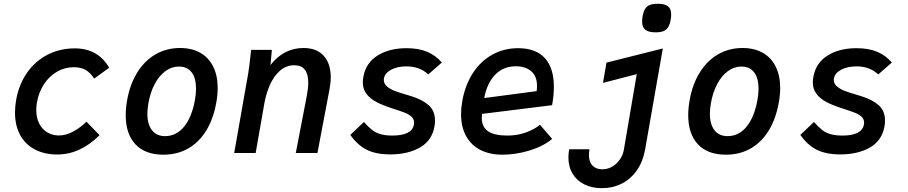

<svg xmlns="http://www.w3.org/2000/svg" viewBox="-20 -816 4840 1024"><path d="M60 -215.5Q60 -248 66 -283Q81 -366.5 124.5 -428.5Q168 -490.5 233.5 -524.2Q299 -558 379 -558Q502 -558 562.5 -455L482 -396.5Q463 -427.5 437.5 -442.5Q412 -457.5 373.5 -457.5Q326 -457.5 284.8 -434Q243.5 -410.5 215.2 -368Q187 -325.5 177 -270Q173.5 -249.5 173.5 -229Q173.5 -187 189.5 -156.2Q205.5 -125.5 233 -109.5Q260.5 -93.5 294 -93.5Q332 -93.5 371 -114.8Q410 -136 441 -167L511 -95Q407 8 286 8Q218 8 167 -18.2Q116 -44.5 88 -95Q60 -145.5 60 -215.5Z M650.5 -202Q650.5 -241.5 658.5 -284.5Q674 -369 713.2 -431.2Q752.5 -493.5 810.8 -526.8Q869 -560 940 -560Q1003 -560 1048 -534.5Q1093 -509 1117 -460.8Q1141 -412.5 1141 -346Q1141 -310 1133.5 -268.5Q1118 -182 1080 -119.8Q1042 -57.5 983.8 -24.2Q925.5 9 851.5 9Q754 9 702.2 -46.5Q650.5 -102 650.5 -202ZM1019.5 -282Q1025.5 -315 1025.5 -343Q1025.5 -399.5 1002 -430.2Q978.5 -461 934 -461Q895.5 -461 862.5 -437Q829.5 -413 805.8 -369Q782 -325 771.5 -266Q766 -234 766 -209.5Q766 -152.5 790.8 -121.2Q815.5 -90 860 -90Q921 -90 962.2 -141Q1003.5 -192 1019.5 -282Z M1315.5 -515.5 1319.5 -550H1430L1422.5 -469Q1493 -560 1599 -560Q1669 -560 1706.5 -518.5Q1744 -477 1744 -403.5Q1744 -374 1737 -337.5L1673 0H1557.5L1616.5 -306Q1624 -344.5 1624 -375.5Q1624 -468 1549.5 -468Q1505 -468 1472 -438Q1439 -408 1419 -362Q1399 -316 1390 -265L1343.5 0H1229L1303.5 -423Q1309.5 -459 1315.5 -515.5Z M1848.5 -96.5 1921 -165.5Q1945.5 -138 1964.2 -123.2Q1983 -108.5 2008.5 -100.8Q2034 -93 2072.5 -93Q2176 -93 2187.5 -151Q2188.5 -155 2188.5 -162Q2188.5 -181 2174.5 -193.8Q2160.5 -206.5 2138.8 -215Q2117 -223.5 2073.5 -237.5Q2021.5 -254 1987.5 -272Q1953.5 -290 1934.2 -315.8Q1915 -341.5 1915 -377.5Q1915 -390 1918.5 -409Q1932.5 -482 1994.8 -520.5Q2057 -559 2148 -559Q2213.5 -559 2259 -539.5Q2304.5 -520 2336.5 -482.5L2264 -419Q2219 -462 2147.5 -462Q2100 -462 2066.2 -444.2Q2032.5 -426.5 2027.5 -397Q2027 -394.5 2027 -389.5Q2027 -369 2044 -354.8Q2061 -340.5 2084.5 -331.5Q2108 -322.5 2147 -311Q2152.5 -309.5 2173.5 -303Q2229.5 -286 2264.8 -256.2Q2300 -226.5 2300 -172.5Q2300 -156.5 2297.5 -143.5Q2284.5 -66.5 2220 -29.5Q2155.5 7.5 2062 7.5Q1983.5 7.5 1934.2 -18.2Q1885 -44 1848.5 -96.5Z M2439 -207.5Q2439 -239.5 2446 -280Q2461.5 -364 2502.5 -427Q2543.5 -490 2605.5 -524.5Q2667.5 -559 2743.5 -559Q2837.5 -559 2885.8 -506.2Q2934 -453.5 2934 -352.5Q2934 -307 2924.5 -255L2551 -208.5Q2549.5 -197.5 2549.5 -187Q2549.5 -139 2583 -116Q2616.5 -93 2686 -93Q2737.5 -93 2782 -108.5Q2826.5 -124 2860 -150.5L2925 -75Q2876 -35 2803.2 -13Q2730.5 9 2658 9Q2592 9 2542.5 -16.2Q2493 -41.5 2466 -90Q2439 -138.5 2439 -207.5ZM2844 -358Q2844 -410 2813 -436.2Q2782 -462.5 2731 -462.5Q2663.5 -462.5 2620 -416.5Q2576.5 -370.5 2562.5 -293L2842 -330Q2844 -343.5 2844 -358Z M3121 10.5Q3121 47.5 3140 67.2Q3159 87 3192.5 87Q3221 87 3245.5 72.5Q3270 58 3286.2 34.2Q3302.5 10.5 3307 -16L3376 -420.5L3196 -374L3214.5 -482L3515 -557.5L3420.5 -18Q3409 46 3376.8 92.2Q3344.5 138.5 3296.5 163Q3248.5 187.5 3190.5 187.5Q3137 187.5 3096.5 167.5Q3056 147.5 3033.8 110.2Q3011.5 73 3011.5 23Q3011.5 4 3015.5 -20H3124Q3121 -3.5 3121 10.5ZM3404.5 -701.5Q3404.5 -711.5 3407 -727.5Q3411.5 -754 3420.8 -768.8Q3430 -783.5 3446 -789.8Q3462 -796 3488.5 -796Q3525.5 -796 3542.5 -782.5Q3559.5 -769 3559.5 -739Q3559.5 -724 3557 -711.5Q3552.5 -685.5 3543.5 -671Q3534.5 -656.5 3518.5 -650Q3502.5 -643.5 3476 -643.5Q3439 -643.5 3421.8 -657.2Q3404.5 -671 3404.5 -701.5Z M3650.5 -202Q3650.5 -241.5 3658.5 -284.5Q3674 -369 3713.2 -431.2Q3752.5 -493.5 3810.8 -526.8Q3869 -560 3940 -560Q4003 -560 4048 -534.5Q4093 -509 4117 -460.8Q4141 -412.5 4141 -346Q4141 -310 4133.5 -268.5Q4118 -182 4080 -119.8Q4042 -57.5 3983.8 -24.2Q3925.5 9 3851.5 9Q3754 9 3702.2 -46.5Q3650.5 -102 3650.5 -202ZM4019.5 -282Q4025.5 -315 4025.5 -343Q4025.5 -399.5 4002 -430.2Q3978.5 -461 3934 -461Q3895.5 -461 3862.5 -437Q3829.5 -413 3805.8 -369Q3782 -325 3771.5 -266Q3766 -234 3766 -209.5Q3766 -152.5 3790.8 -121.2Q3815.5 -90 3860 -90Q3921 -90 3962.2 -141Q4003.5 -192 4019.5 -282Z M4248.5 -96.5 4321 -165.5Q4345.5 -138 4364.2 -123.2Q4383 -108.5 4408.5 -100.8Q4434 -93 4472.5 -93Q4576 -93 4587.5 -151Q4588.5 -155 4588.5 -162Q4588.5 -181 4574.5 -193.8Q4560.5 -206.5 4538.8 -215Q4517 -223.5 4473.5 -237.5Q4421.5 -254 4387.5 -272Q4353.5 -290 4334.2 -315.8Q4315 -341.5 4315 -377.5Q4315 -390 4318.5 -409Q4332.5 -482 4394.8 -520.5Q4457 -559 4548 -559Q4613.5 -559 4659 -539.5Q4704.5 -520 4736.5 -482.5L4664 -419Q4619 -462 4547.5 -462Q4500 -462 4466.2 -444.2Q4432.5 -426.5 4427.5 -397Q4427 -394.5 4427 -389.5Q4427 -369 4444 -354.8Q4461 -340.5 4484.5 -331.5Q4508 -322.5 4547 -311Q4552.5 -309.5 4573.5 -303Q4629.5 -286 4664.8 -256.2Q4700 -226.5 4700 -172.5Q4700 -156.5 4697.5 -143.5Q4684.5 -66.5 4620 -29.5Q4555.5 7.5 4462 7.5Q4383.5 7.5 4334.2 -18.2Q4285 -44 4248.5 -96.5Z"/></svg>

Font: JuliaMono SemiBoldItalic
Style: Regular
Weight: 600
Italic angle: -9°
Monospace: yes
Designer: cormullion
Foundry: corm
Version: Version 0.049; ttfautohint (v1.8.4)